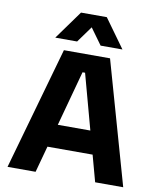

<svg xmlns="http://www.w3.org/2000/svg" viewBox="-98 -1001 894 1078"><g transform="rotate(10 349.0 -462.0)"><path d="M19.5 0H179.5L220.5 -150.5H478L519 0H679L480.5 -700H217.5ZM275.5 -924.5 157.5 -761H282L349 -853.5L416 -761H540.5L422.5 -924.5ZM256.5 -281.5 342 -596H356.5L442 -281.5Z"/></g></svg>

Font: MCL Standard Bold
Style: Regular
Weight: 700
Designer: Květoslav Bartoš
Foundry: Florian Karsten
Version: Version 1.001;Glyphs 3.2.3 (3260)